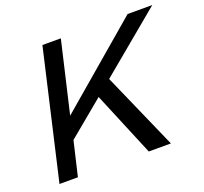

<svg xmlns="http://www.w3.org/2000/svg" viewBox="-120 -830 1031 971"><g transform="rotate(-20 396.0 -345.0)"><path d="M41.5 0 200.7 -689.9H299.8L210.4 -306.2L659.2 -689.9H792L459 -413.1L641.1 0H522L377.9 -345.7L184.1 -185.1L140.6 0Z"/></g></svg>

Font: HK Grotesk Medium Italic
Style: Regular
Weight: 500
Italic angle: -13°
Designer: Alfredo Marco Pradil and Stefan Peev
Foundry: Hanken Design Co.
Version: Version 1.000;PS 001.000;hotconv 1.0.88;makeotf.lib2.5.64775